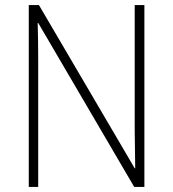

<svg xmlns="http://www.w3.org/2000/svg" viewBox="-20 -734 680 754"><path d="M547 0H507L130 -644H128Q129 -609 129.5 -574Q130 -539 130 -497V0H93V-714H133L509 -73H511Q511 -108 510 -148.5Q509 -189 509 -221V-714H547Z"/></svg>

Font: Noto Sans Khmer SemiCondensed ExtraLight
Style: Regular
Weight: 200
Width: 4
Designer: Danh Hong and the Monotype Design Team
Foundry: Monotype Imaging Inc.
Version: Version 2.004; ttfautohint (v1.8.4.7-5d5b)